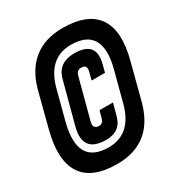

<svg xmlns="http://www.w3.org/2000/svg" viewBox="-197 -883 953 1017"><g transform="rotate(-30 279.5 -374.5)"><path d="M332 -759Q486 -759 543.5 -675Q601 -591 558 -428L502 -213Q444 10 226 10Q72 10 15.5 -76Q-41 -162 2 -329L56 -537Q84 -646 154 -702.5Q224 -759 332 -759ZM231 -89Q369 -89 412 -251L461 -437Q489 -547 455.5 -603.5Q422 -660 327 -660Q189 -660 146 -499L99 -320Q40 -89 231 -89ZM368 -284 349 -213Q328 -130 239 -130Q94 -130 132 -274L200 -529Q224 -612 320 -612Q454 -612 422 -488L410 -441H328L340 -487Q351 -528 314 -528Q288 -528 280 -501L215 -255Q204 -213 244 -213Q266 -213 274 -241L286 -284Z"/></g></svg>

Font: Air America
Style: Regular
Weight: 400
Designer: William G. Sherman
Foundry: Aaron Bell – Saja Typeworks
Version: Version 1.100;PS 001.100;hotconv 1.0.88;makeotf.lib2.5.64775